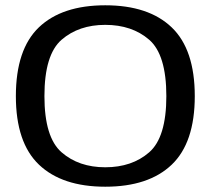

<svg xmlns="http://www.w3.org/2000/svg" viewBox="-20 -701 808 726"><path d="M378 5Q542 5 629.2 -78.2Q716.5 -161.5 716.5 -337.5Q716.5 -514 629.2 -597.5Q542 -681 378 -681Q214.5 -681 127.2 -597.8Q40 -514.5 40 -337.5Q40 -161.5 127.5 -78.2Q215 5 378 5ZM378 -68.5Q278 -68.5 213 -125Q148 -181.5 148 -337.5Q148 -494.5 213 -550.8Q278 -607 378 -607Q479 -607 544 -550.8Q609 -494.5 609 -337.5Q609 -181.5 544 -125Q479 -68.5 378 -68.5Z"/></svg>

Font: Anybody SemiExpanded
Style: Regular
Weight: 400
Width: 6
Designer: Tyler Finck
Foundry: Etcetera Type Company
Version: Version 1.113;gftools[0.9.25]